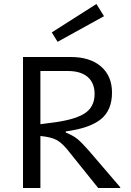

<svg xmlns="http://www.w3.org/2000/svg" viewBox="-20 -940 654 960"><path d="M424 -187 581 -4V0H471L332 -173Q295 -222 266 -238.5Q237 -255 182 -260V0H95V-655H334Q430 -655 485 -607.5Q540 -560 540 -477Q540 -389 484.5 -344Q429 -299 309 -283V-277Q345 -263 367 -245Q389 -227 424 -187ZM453 -470Q453 -525 418.5 -555Q384 -585 319 -585H182V-319L228 -325Q349 -339 401 -371.5Q453 -404 453 -470ZM268 -731 239 -778 462 -920 500 -859Z"/></svg>

Font: Intel One Mono
Style: Regular
Weight: 400
Monospace: yes
Designer: Fred Shallcrass
Foundry: Frere-Jones Type LLC
Version: Version 1.400;hotconv 1.1.0;makeotfexe 2.6.0;FJTRelease1.4